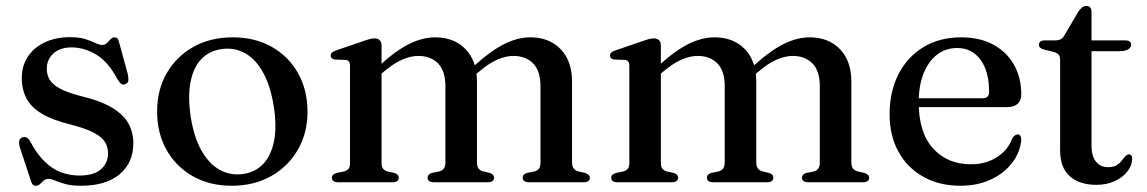

<svg xmlns="http://www.w3.org/2000/svg" viewBox="-20 -598 3762 630"><path d="M215 -442.5Q177.5 -442.5 155.5 -422.8Q133.5 -403 133.5 -372Q133.5 -352.5 142.8 -336.8Q152 -321 175.5 -308Q199 -295 242.5 -283.5Q310 -267.5 348 -244.5Q386 -221.5 401.8 -192.2Q417.5 -163 417.5 -127.5Q417.5 -64.5 372.8 -26.5Q328 11.5 245.5 11.5Q214.5 11.5 194.2 5.8Q174 0 161 -5.5Q148 -11 139 -11Q129.5 -11 123.2 -5.2Q117 0.5 111.2 6Q105.5 11.5 97.5 11.5Q91 11.5 87.5 7.8Q84 4 81 -5.5L45 -115Q41.5 -127 43 -135.2Q44.5 -143.5 52.5 -147Q61 -150 67.2 -146.8Q73.5 -143.5 78.5 -135Q101 -92.5 126.5 -67.8Q152 -43 180.8 -32.5Q209.5 -22 240 -22Q287 -22 310.8 -42.2Q334.5 -62.5 334.5 -95.5Q334.5 -115.5 324.5 -132Q314.5 -148.5 288 -162.5Q261.5 -176.5 213 -189Q153.5 -203.5 118 -224.5Q82.5 -245.5 67 -274.8Q51.5 -304 51.5 -342Q51.5 -381.5 71.2 -411.8Q91 -442 126.8 -459Q162.5 -476 210 -476Q241 -476 260.8 -469.5Q280.5 -463 293 -456.8Q305.5 -450.5 314.5 -450.5Q324.5 -450.5 330.8 -456.8Q337 -463 342.8 -469.2Q348.5 -475.5 356 -475.5Q361.5 -475.5 365.2 -471.8Q369 -468 371 -458.5L399 -356Q402 -342.5 401.2 -334Q400.5 -325.5 391.5 -322Q383.5 -318.5 377.5 -323Q371.5 -327.5 365 -338.5Q335.5 -395 295.8 -418.8Q256 -442.5 215 -442.5Z M744 -475.5Q816 -475.5 871.2 -444.5Q926.5 -413.5 957.8 -358.2Q989 -303 989 -231Q989 -161.5 957.2 -106.5Q925.5 -51.5 869.5 -20Q813.5 11.5 740 11.5Q668 11.5 612.8 -19.8Q557.5 -51 526.5 -106Q495.5 -161 495.5 -232.5Q495.5 -303 527 -357.8Q558.5 -412.5 614.2 -444Q670 -475.5 744 -475.5ZM777.5 -27Q818.5 -33 844.5 -61Q870.5 -89 879.5 -137Q888.5 -185 878 -250.5Q867.5 -316.5 843.2 -360.2Q819 -404 784 -423.5Q749 -443 707 -437Q665.5 -431 639.5 -403Q613.5 -375 604.8 -326.8Q596 -278.5 606 -213.5Q616.5 -147.5 641 -104Q665.5 -60.5 700.5 -41Q735.5 -21.5 777.5 -27Z M1232 -448.5V-63.5Q1232 -51 1236.8 -44.8Q1241.5 -38.5 1251 -35.5L1274 -30.5Q1288.5 -26 1288.5 -15.5Q1288.5 0 1268 0H1089Q1079 0 1074 -4Q1069 -8 1069 -15Q1069 -20.5 1072.8 -24.2Q1076.5 -28 1084.5 -30.5L1109.5 -35.5Q1119 -38.5 1123.8 -44.5Q1128.5 -50.5 1128.5 -63V-381Q1128.5 -391.5 1125 -396Q1121.5 -400.5 1113.5 -401.5L1079 -402.5Q1071.5 -404 1068.2 -407.2Q1065 -410.5 1065 -415.5Q1065 -421.5 1068.8 -425.2Q1072.5 -429 1082.5 -432.5L1170 -462.5Q1184 -467.5 1193 -469.8Q1202 -472 1209 -472Q1220.5 -472 1226.2 -465.8Q1232 -459.5 1232 -448.5ZM1218 -344.5 1200.5 -362 1222 -380.5Q1280.5 -433.5 1324 -454.5Q1367.5 -475.5 1408 -475.5Q1470 -475.5 1507.5 -436.8Q1545 -398 1545 -330.5V-65.5Q1545 -52 1550.5 -45Q1556 -38 1566 -35.5L1587.5 -30.5Q1601 -25.5 1601 -15.5Q1601 0 1581 0H1403.5Q1383 0 1383 -15.5Q1383 -26 1397 -30.5L1421.5 -35.5Q1432 -38.5 1436.8 -45.5Q1441.5 -52.5 1441.5 -65.5V-315Q1441.5 -365.5 1417.2 -390Q1393 -414.5 1352.5 -414.5Q1327.5 -414.5 1299.5 -402.2Q1271.5 -390 1239 -362.5ZM1530.5 -344.5 1512.5 -362 1534 -380.5Q1593 -433.5 1636.5 -454.5Q1680 -475.5 1720 -475.5Q1782 -475.5 1819.5 -436.8Q1857 -398 1857 -330.5V-65.5Q1857 -52 1862.5 -45Q1868 -38 1878 -35.5L1900 -30.5Q1907.5 -28 1911.5 -24.2Q1915.5 -20.5 1915.5 -15Q1915.5 -8 1910.5 -4Q1905.5 0 1895.5 0H1716Q1695 0 1695 -15.5Q1695 -26 1709 -30.5L1734 -35.5Q1744.5 -38.5 1749 -45.5Q1753.5 -52.5 1753.5 -65.5V-315Q1753.5 -365.5 1729.2 -390Q1705 -414.5 1664.5 -414.5Q1639.5 -414.5 1611.5 -402.2Q1583.5 -390 1551.5 -362.5Z M2148.5 -448.5V-63.5Q2148.5 -51 2153.2 -44.8Q2158 -38.5 2167.5 -35.5L2190.5 -30.5Q2205 -26 2205 -15.5Q2205 0 2184.5 0H2005.5Q1995.5 0 1990.5 -4Q1985.5 -8 1985.5 -15Q1985.5 -20.5 1989.2 -24.2Q1993 -28 2001 -30.5L2026 -35.5Q2035.5 -38.5 2040.2 -44.5Q2045 -50.5 2045 -63V-381Q2045 -391.5 2041.5 -396Q2038 -400.5 2030 -401.5L1995.5 -402.5Q1988 -404 1984.8 -407.2Q1981.5 -410.5 1981.5 -415.5Q1981.5 -421.5 1985.2 -425.2Q1989 -429 1999 -432.5L2086.5 -462.5Q2100.5 -467.5 2109.5 -469.8Q2118.5 -472 2125.5 -472Q2137 -472 2142.8 -465.8Q2148.5 -459.5 2148.5 -448.5ZM2134.5 -344.5 2117 -362 2138.5 -380.5Q2197 -433.5 2240.5 -454.5Q2284 -475.5 2324.5 -475.5Q2386.5 -475.5 2424 -436.8Q2461.5 -398 2461.5 -330.5V-65.5Q2461.5 -52 2467 -45Q2472.5 -38 2482.5 -35.5L2504 -30.5Q2517.5 -25.5 2517.5 -15.5Q2517.5 0 2497.5 0H2320Q2299.5 0 2299.5 -15.5Q2299.5 -26 2313.5 -30.5L2338 -35.5Q2348.5 -38.5 2353.2 -45.5Q2358 -52.5 2358 -65.5V-315Q2358 -365.5 2333.8 -390Q2309.5 -414.5 2269 -414.5Q2244 -414.5 2216 -402.2Q2188 -390 2155.5 -362.5ZM2447 -344.5 2429 -362 2450.5 -380.5Q2509.5 -433.5 2553 -454.5Q2596.5 -475.5 2636.5 -475.5Q2698.5 -475.5 2736 -436.8Q2773.5 -398 2773.5 -330.5V-65.5Q2773.5 -52 2779 -45Q2784.5 -38 2794.5 -35.5L2816.5 -30.5Q2824 -28 2828 -24.2Q2832 -20.5 2832 -15Q2832 -8 2827 -4Q2822 0 2812 0H2632.5Q2611.5 0 2611.5 -15.5Q2611.5 -26 2625.5 -30.5L2650.5 -35.5Q2661 -38.5 2665.5 -45.5Q2670 -52.5 2670 -65.5V-315Q2670 -365.5 2645.8 -390Q2621.5 -414.5 2581 -414.5Q2556 -414.5 2528 -402.2Q2500 -390 2468 -362.5Z M3331 -288.5Q3331 -268 3319 -257.2Q3307 -246.5 3283.5 -246.5H2965V-275.5H3203Q3225.5 -275.5 3225.5 -295.5Q3225.5 -364.5 3197 -402.5Q3168.5 -440.5 3121 -440.5Q3083 -440.5 3054.8 -418.8Q3026.5 -397 3010.5 -357Q2994.5 -317 2994.5 -262.5Q2994.5 -162.5 3041.8 -110.8Q3089 -59 3165.5 -59Q3215 -59 3251.2 -82.2Q3287.5 -105.5 3301.5 -144Q3307 -151.5 3311 -154.2Q3315 -157 3319.5 -157Q3325.5 -157 3328.2 -151.8Q3331 -146.5 3331 -139.5Q3327.5 -98 3301 -63.5Q3274.5 -29 3230.8 -8.8Q3187 11.5 3131 11.5Q3062.5 11.5 3010 -17.8Q2957.5 -47 2928.2 -99.8Q2899 -152.5 2899 -223.5Q2899 -296.5 2927.5 -353.2Q2956 -410 3009 -442.8Q3062 -475.5 3134.5 -475.5Q3194.5 -475.5 3238.8 -451.8Q3283 -428 3307 -385.8Q3331 -343.5 3331 -288.5Z M3438 -427.5 3409 -434.5Q3397.5 -437.5 3393.2 -441.5Q3389 -445.5 3389 -451Q3389 -458 3394 -461.8Q3399 -465.5 3407 -465.5H3441Q3453 -465.5 3460.5 -469.2Q3468 -473 3473.5 -483.5L3517.5 -558.5Q3524.5 -569 3531 -573.8Q3537.5 -578.5 3545 -578.5Q3553 -578.5 3557.2 -573.5Q3561.5 -568.5 3561.5 -559.5V-121Q3561.5 -86 3576 -67.8Q3590.5 -49.5 3615.5 -49.5Q3633 -49.5 3643 -55.2Q3653 -61 3659 -68.8Q3665 -76.5 3670.5 -83.2Q3676 -90 3683 -91.5Q3688.5 -92 3691.8 -88.2Q3695 -84.5 3695 -76.5Q3694 -54 3678.8 -34.8Q3663.5 -15.5 3637.2 -3.5Q3611 8.5 3577 8.5Q3522.5 8.5 3490.5 -19.5Q3458.5 -47.5 3458.5 -104.5V-401Q3458.5 -412 3454 -418Q3449.5 -424 3438 -427.5ZM3516.5 -430 3517 -465.5H3672.5Q3681.5 -465.5 3686.5 -462Q3691.5 -458.5 3691.5 -451.5Q3691.5 -442 3681.8 -436Q3672 -430 3651.5 -430Z"/></svg>

Font: Fraunces 36pt
Style: Regular
Weight: 400
Version: Version 1.000;[b76b70a41]